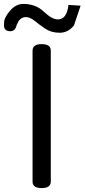

<svg xmlns="http://www.w3.org/2000/svg" viewBox="-66 -959 431 979"><path d="M193 -33Q193 0 146.5 0Q100 0 100 -33V-701Q100 -734 146.5 -734Q193 -734 193 -701ZM311 -829Q281 -792 238.5 -792Q196 -792 166 -812Q136 -832 111.5 -852Q87 -872 65.5 -872Q44 -872 29 -852L19 -832Q12 -797 -19 -800Q-50 -803 -45 -840Q-47 -866 -16.5 -902.5Q14 -939 53 -939Q116 -939 157.5 -899.5Q199 -860 229 -860Q275 -860 283 -934L345 -930Z"/></svg>

Font: Raw Maruko Gothic CJK TC
Style: Regular
Weight: 400
Version: Version 1.001